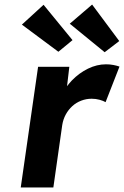

<svg xmlns="http://www.w3.org/2000/svg" viewBox="-20 -822 544 842"><path d="M71 0 147 -529H284L274 -444Q283 -456 295 -469Q327 -502 366 -521Q405 -540 445 -540Q462 -540 477.5 -537Q493 -534 504 -530L443 -374Q433 -380 416.5 -384.5Q400 -389 382 -389Q358 -389 336 -380.5Q314 -372 297 -356.5Q280 -341 268.5 -320Q257 -299 253 -274L214 0ZM439 -593 286 -718 384 -802 503 -642ZM236 -595 76 -714 171 -801 298 -646Z"/></svg>

Font: Lexend SemBd
Style: Italic
Weight: 600
Italic angle: -8.13011°
Designer: Bonnie Shaver-Troup, Thomas Jockin
Foundry: Lexend
Version: Version 1.007